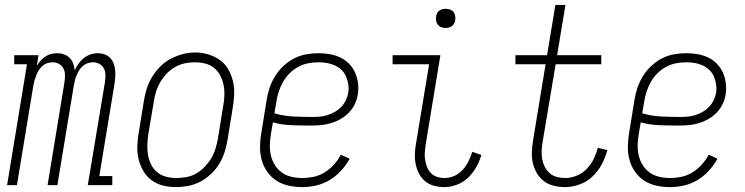

<svg xmlns="http://www.w3.org/2000/svg" viewBox="-20 -755 3040 783"><path d="M9 0 90 -493H38V-530H137L130 -486Q136 -497 145 -507Q154 -517 165 -524.5Q176 -532 188.5 -535Q201 -538 214 -538Q228 -538 241.5 -533Q255 -528 264.5 -518.5Q274 -509 278.5 -495.5Q283 -482 285 -468Q291 -482 300 -495Q309 -508 321.5 -518Q334 -528 349 -533Q364 -538 379 -538Q393 -538 406 -533.5Q419 -529 428.5 -519.5Q438 -510 443 -497Q448 -484 449.5 -470Q451 -456 450 -441.5Q449 -427 447 -413L385 -37H438V0H338L408 -420Q410 -434 410 -448.5Q410 -463 404 -475Q398 -487 386 -494Q374 -501 360 -501Q349 -501 338 -497.5Q327 -494 318.5 -486.5Q310 -479 303.5 -469Q297 -459 292.5 -448.5Q288 -438 285.5 -427.5Q283 -417 281 -406L214 0H174L243 -420Q245 -434 245 -448.5Q245 -463 239 -475Q233 -487 221 -494Q209 -501 195 -501Q184 -501 173 -497.5Q162 -494 153.5 -486.5Q145 -479 138.5 -469Q132 -459 128 -448.5Q124 -438 121 -427.5Q118 -417 116 -406L49 0Z M698 8Q671 8 644.5 1.5Q618 -5 597.5 -20.5Q577 -36 564 -58.5Q551 -81 545 -107Q539 -133 540 -160.5Q541 -188 546 -215L567 -345Q571 -370 579 -395Q587 -420 601 -442.5Q615 -465 634.5 -484.5Q654 -504 677.5 -516Q701 -528 726 -534.5Q751 -541 777 -541Q804 -541 830 -533Q856 -525 877 -510Q898 -495 911 -472Q924 -449 930 -423.5Q936 -398 935 -370Q934 -342 929 -315L908 -185Q904 -160 896 -135Q888 -110 874.5 -87.5Q861 -65 841 -46Q821 -27 797.5 -14.5Q774 -2 748.5 3Q723 8 698 8ZM699 -29Q720 -29 741 -33Q762 -37 781 -48Q800 -59 815.5 -75.5Q831 -92 842 -110.5Q853 -129 859 -149.5Q865 -170 869 -191L890 -321Q894 -342 895 -364Q896 -386 892 -407Q888 -428 878.5 -446.5Q869 -465 853 -478Q837 -491 816.5 -496Q796 -501 774 -501Q753 -501 732.5 -496.5Q712 -492 693 -481Q674 -470 659 -454Q644 -438 633 -419Q622 -400 616 -380Q610 -360 607 -339L585 -209Q582 -188 581 -166Q580 -144 583.5 -123.5Q587 -103 596 -84.5Q605 -66 620.5 -53Q636 -40 657 -34.5Q678 -29 699 -29Z M1213 8Q1184 8 1156.5 2Q1129 -4 1107 -18.5Q1085 -33 1069.5 -55Q1054 -77 1047 -103.5Q1040 -130 1040.5 -158.5Q1041 -187 1046 -215L1067 -345Q1071 -371 1079 -395.5Q1087 -420 1101 -443Q1115 -466 1135 -485Q1155 -504 1179 -516.5Q1203 -529 1228.5 -533.5Q1254 -538 1279 -538Q1303 -538 1325.5 -534Q1348 -530 1368 -520.5Q1388 -511 1403.5 -495Q1419 -479 1428 -459Q1437 -439 1440 -416Q1443 -393 1439 -369Q1436 -349 1426.5 -329.5Q1417 -310 1401.5 -294.5Q1386 -279 1367 -268.5Q1348 -258 1327 -252Q1306 -246 1285.5 -244.5Q1265 -243 1245 -243Q1206 -243 1167.5 -244.5Q1129 -246 1093 -256L1085 -209Q1081 -187 1080.5 -164Q1080 -141 1085 -120Q1090 -99 1101.5 -81Q1113 -63 1130 -51Q1147 -39 1168.5 -34Q1190 -29 1213 -29Q1236 -29 1259.5 -34Q1283 -39 1304 -52Q1325 -65 1342 -84Q1359 -103 1370 -124L1406 -108Q1392 -82 1371 -59Q1350 -36 1324 -20.5Q1298 -5 1269.5 1.5Q1241 8 1213 8ZM1255 -278Q1271 -278 1286 -279.5Q1301 -281 1316.5 -286Q1332 -291 1346 -299Q1360 -307 1371.5 -319Q1383 -331 1390 -345.5Q1397 -360 1400 -375Q1403 -393 1400.5 -410Q1398 -427 1391.5 -442.5Q1385 -458 1373 -469.5Q1361 -481 1346 -488Q1331 -495 1314 -498Q1297 -501 1279 -501Q1258 -501 1237 -497Q1216 -493 1196.5 -482.5Q1177 -472 1161 -456Q1145 -440 1134 -420.5Q1123 -401 1116.5 -380.5Q1110 -360 1107 -339L1099 -293Q1136 -282 1175.5 -280Q1215 -278 1255 -278Z M1793 8Q1771 8 1750 2.5Q1729 -3 1713.5 -16Q1698 -29 1688.5 -47.5Q1679 -66 1675 -86.5Q1671 -107 1672 -129Q1673 -151 1677 -172L1730 -493H1581V-530H1776L1716 -166Q1714 -151 1712.5 -135Q1711 -119 1713.5 -103.5Q1716 -88 1721.5 -74Q1727 -60 1737 -49.5Q1747 -39 1762 -34Q1777 -29 1793 -29Q1813 -29 1832.5 -37.5Q1852 -46 1866.5 -62Q1881 -78 1890.5 -97Q1900 -116 1906 -136L1943 -123Q1936 -98 1922.5 -74Q1909 -50 1889.5 -31Q1870 -12 1844 -2Q1818 8 1793 8ZM1797 -641Q1788 -641 1779.5 -644Q1771 -647 1765.5 -654Q1760 -661 1758.5 -670.5Q1757 -680 1759 -690Q1760 -696 1763 -702Q1766 -708 1772 -712Q1778 -716 1784.5 -717.5Q1791 -719 1797 -719Q1807 -719 1815.5 -716Q1824 -713 1829.5 -706Q1835 -699 1836.5 -689.5Q1838 -680 1836 -670Q1835 -664 1831.5 -658Q1828 -652 1822.5 -648Q1817 -644 1810.5 -642.5Q1804 -641 1797 -641Z M2285 8Q2261 8 2238.5 2.5Q2216 -3 2198.5 -16Q2181 -29 2169.5 -48.5Q2158 -68 2153 -90Q2148 -112 2149 -135.5Q2150 -159 2154 -183L2205 -493H2082V-530H2211L2245 -735H2286L2252 -530H2432V-493H2246L2193 -177Q2190 -159 2189 -141Q2188 -123 2191 -106.5Q2194 -90 2201.5 -75Q2209 -60 2221.5 -49Q2234 -38 2250.5 -33.5Q2267 -29 2285 -29Q2308 -29 2331.5 -38.5Q2355 -48 2372.5 -66Q2390 -84 2401 -106.5Q2412 -129 2418 -152L2457 -143Q2449 -113 2434.5 -85.5Q2420 -58 2397 -36Q2374 -14 2344 -3Q2314 8 2285 8Z M2713 8Q2684 8 2656.5 2Q2629 -4 2607 -18.5Q2585 -33 2569.5 -55Q2554 -77 2547 -103.5Q2540 -130 2540.5 -158.5Q2541 -187 2546 -215L2567 -345Q2571 -371 2579 -395.5Q2587 -420 2601 -443Q2615 -466 2635 -485Q2655 -504 2679 -516.5Q2703 -529 2728.5 -533.5Q2754 -538 2779 -538Q2803 -538 2825.5 -534Q2848 -530 2868 -520.5Q2888 -511 2903.5 -495Q2919 -479 2928 -459Q2937 -439 2940 -416Q2943 -393 2939 -369Q2936 -349 2926.5 -329.5Q2917 -310 2901.5 -294.5Q2886 -279 2867 -268.5Q2848 -258 2827 -252Q2806 -246 2785.5 -244.5Q2765 -243 2745 -243Q2706 -243 2667.5 -244.5Q2629 -246 2593 -256L2585 -209Q2581 -187 2580.5 -164Q2580 -141 2585 -120Q2590 -99 2601.5 -81Q2613 -63 2630 -51Q2647 -39 2668.5 -34Q2690 -29 2713 -29Q2736 -29 2759.5 -34Q2783 -39 2804 -52Q2825 -65 2842 -84Q2859 -103 2870 -124L2906 -108Q2892 -82 2871 -59Q2850 -36 2824 -20.5Q2798 -5 2769.5 1.5Q2741 8 2713 8ZM2755 -278Q2771 -278 2786 -279.5Q2801 -281 2816.5 -286Q2832 -291 2846 -299Q2860 -307 2871.5 -319Q2883 -331 2890 -345.5Q2897 -360 2900 -375Q2903 -393 2900.5 -410Q2898 -427 2891.5 -442.5Q2885 -458 2873 -469.5Q2861 -481 2846 -488Q2831 -495 2814 -498Q2797 -501 2779 -501Q2758 -501 2737 -497Q2716 -493 2696.5 -482.5Q2677 -472 2661 -456Q2645 -440 2634 -420.5Q2623 -401 2616.5 -380.5Q2610 -360 2607 -339L2599 -293Q2636 -282 2675.5 -280Q2715 -278 2755 -278Z"/></svg>

Font: Iosevka Slab Extralight
Style: Italic
Weight: 200
Italic angle: -9°
Monospace: yes
Designer: Belleve Invis
Foundry: Belleve Invis
Version: Version 11.1.1; ttfautohint (v1.8.3)